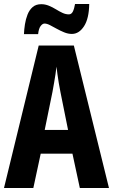

<svg xmlns="http://www.w3.org/2000/svg" viewBox="-20 -942 566 962"><path d="M380 0 343 -172H184L147 0H0L174 -714H350L526 0ZM283 -480Q278 -504 274.5 -526Q271 -548 268 -569Q265 -590 263 -608Q261 -591 258 -570Q255 -549 251 -527Q247 -505 243 -482L204 -291H321ZM100 -771Q101 -795 105 -820.5Q109 -846 118 -869Q127 -892 143.5 -906.5Q160 -921 187 -921Q206 -921 224.5 -913.5Q243 -906 260 -895.5Q277 -885 293 -877.5Q309 -870 325 -870Q338 -870 345 -884Q352 -898 356 -922H427Q426 -849 401 -810.5Q376 -772 340 -772Q321 -772 301.5 -780Q282 -788 264 -798Q246 -808 230.5 -816Q215 -824 203 -824Q193 -824 183.5 -811.5Q174 -799 171 -771Z"/></svg>

Font: Noto Sans Khmer ExtraCondensed
Style: Bold
Weight: 700
Width: 2
Designer: Danh Hong and the Monotype Design Team
Foundry: Monotype Imaging Inc.
Version: Version 2.004